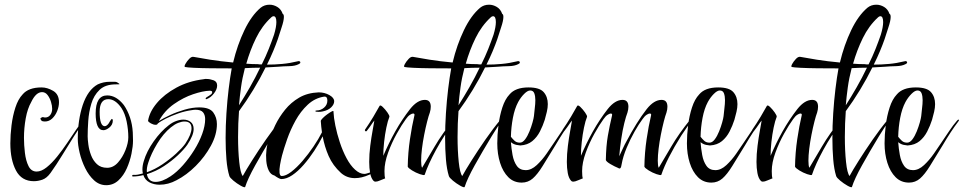

<svg xmlns="http://www.w3.org/2000/svg" viewBox="-20 -763 4101 817"><path d="M124 8Q72 8 48 -37.5Q24 -83 24 -153Q24 -189 29 -229.5Q34 -270 45.5 -305.5Q57 -341 76 -361Q101 -391 157 -391Q181 -391 206 -376.5Q231 -362 231 -328Q231 -310 223.5 -291Q216 -272 202.5 -259Q189 -246 171 -246Q168 -246 165 -246.5Q162 -247 158 -248Q156 -251 154 -253.5Q152 -256 152 -258Q152 -262 162 -265Q168 -263 172 -263Q186 -263 194 -274Q202 -285 202 -300Q202 -313 197 -329.5Q192 -346 182.5 -358.5Q173 -371 159 -371Q133 -371 113 -329Q97 -301 89.5 -259.5Q82 -218 82 -176Q82 -146 86 -112.5Q90 -79 101.5 -56Q113 -33 136 -33Q156 -33 178.5 -51Q201 -69 223.5 -97Q246 -125 266.5 -155.5Q287 -186 304 -211Q321 -236 331 -248Q336 -254 338 -254Q344 -254 337 -245Q318 -220 294 -182Q270 -144 245 -103Q220 -62 195 -27Q179 -5 160.5 1.5Q142 8 124 8Z M432 25Q403 25 380.5 4.5Q358 -16 342.5 -47.5Q327 -79 319 -112.5Q311 -146 311 -172Q311 -252 332 -316Q354 -381 396 -404Q420 -415 447 -415H459Q464 -415 468.5 -415Q473 -415 478 -413Q489 -406 489 -405Q489 -404 473 -404Q428 -404 403.5 -380.5Q379 -357 368.5 -321.5Q358 -286 355.5 -248.5Q353 -211 353 -183Q353 -170 356 -147.5Q359 -125 367.5 -102.5Q376 -80 392.5 -64.5Q409 -49 436 -49Q462 -49 482 -71.5Q502 -94 514 -124.5Q526 -155 526 -179Q526 -211 519 -245.5Q512 -280 497 -303Q471 -341 441 -341Q404 -341 404 -287Q404 -226 426 -226Q431 -226 436.5 -231Q442 -236 445 -242Q447 -246 449 -249Q451 -252 453 -254Q455 -256 455 -257Q460 -257 460 -250Q460 -232 445 -220Q431 -209 420 -209Q403 -209 395 -227.5Q387 -246 387 -280Q387 -357 436 -357Q475 -357 507 -316Q523 -293 533 -263.5Q543 -234 545 -200Q545 -192 545.5 -183.5Q546 -175 546 -164Q546 -141 539.5 -109Q533 -77 519.5 -46.5Q506 -16 484 4.5Q462 25 432 25Z M659 23Q635 23 616 13Q597 3 590 -18Q568 -12 545 -12Q542 -12 542.5 -15.5Q543 -19 546 -19Q557 -18 567 -20Q577 -22 588 -25Q587 -29 586.5 -33.5Q586 -38 586 -42Q586 -59 592 -78Q604 -119 634 -161.5Q664 -204 698 -230Q713 -242 729.5 -248Q746 -254 760 -254Q779 -254 791.5 -244Q804 -234 804 -214Q804 -201 797.5 -184.5Q791 -168 777 -147Q763 -127 737 -102.5Q711 -78 677.5 -56Q644 -34 605 -22Q611 11 642 11Q670 11 706 -13Q733 -31 759 -60.5Q785 -90 806.5 -124.5Q828 -159 840.5 -193.5Q853 -228 853 -256Q853 -274 844 -285Q835 -296 812 -296Q808 -296 803.5 -295.5Q799 -295 794 -294Q766 -290 737.5 -280Q709 -270 686 -258.5Q663 -247 651 -237Q650 -232 642 -232Q633 -232 622 -238Q611 -244 610 -249Q616 -287 647.5 -324.5Q679 -362 730.5 -390Q782 -418 847 -426Q849 -427 852.5 -427Q856 -427 859 -427Q873 -427 888.5 -421.5Q904 -416 904 -399Q904 -383 890.5 -365.5Q877 -348 861 -342Q860 -341 857 -341Q855 -341 855 -343.5Q855 -346 859 -349Q863 -351 869.5 -355.5Q876 -360 880 -363Q883 -368 883 -371Q883 -377 872 -377Q843 -376 801.5 -362Q760 -348 720 -320Q680 -292 656 -248Q675 -260 704 -273.5Q733 -287 766 -296.5Q799 -306 828 -306Q872 -306 887.5 -284.5Q903 -263 903 -235Q903 -190 877.5 -143Q852 -96 813 -57Q774 -18 731 4Q696 23 659 23ZM605 -30Q639 -42 671.5 -64Q704 -86 729.5 -109.5Q755 -133 768 -151Q782 -172 788.5 -188.5Q795 -205 795 -217Q795 -246 765 -246Q753 -246 738 -240Q723 -234 707 -221Q675 -195 649 -152Q623 -109 611 -71Q603 -47 605 -30Z M1023 33Q1020 36 1004 27Q988 18 973 5.5Q958 -7 956 -14Q947 -43 943.5 -85Q940 -127 940 -176Q940 -227 943.5 -281Q947 -335 953 -384.5Q959 -434 966 -472Q919 -472 876.5 -472.5Q834 -473 804.5 -474.5Q775 -476 767 -478Q763 -480 769 -491Q775 -502 785 -512.5Q795 -523 804 -521Q830 -516 874 -509Q918 -502 972 -497Q990 -572 1020 -634.5Q1050 -697 1089 -730Q1105 -743 1127 -743Q1144 -743 1160 -733.5Q1176 -724 1183 -704Q1188 -702 1188 -691Q1188 -675 1178 -645.5Q1168 -616 1162 -596Q1154 -573 1142.5 -545.5Q1131 -518 1116 -488Q1148 -488 1181 -491Q1214 -494 1246 -502Q1248 -502 1248.5 -502.5Q1249 -503 1250 -503Q1258 -503 1258 -497Q1258 -493 1251 -490Q1236 -482 1211 -481.5Q1186 -481 1163 -479L1110 -476Q1087 -429 1057.5 -380.5Q1028 -332 997 -290Q995 -265 994 -237Q993 -209 993 -180Q993 -122 998 -74Q1003 -26 1013 -14Q1026 -38 1052.5 -80Q1079 -122 1111.5 -169Q1144 -216 1176 -254Q1181 -260 1184 -258Q1187 -256 1183 -251Q1172 -237 1161 -219.5Q1150 -202 1138 -183Q1098 -117 1066 -59.5Q1034 -2 1023 33ZM1094 -489Q1111 -523 1123.5 -554.5Q1136 -586 1146 -615Q1156 -648 1156 -669Q1156 -694 1144 -694Q1139 -694 1134 -689Q1095 -653 1069.5 -601Q1044 -549 1028 -492Q1040 -491 1052 -490.5Q1064 -490 1077 -490Q1081 -489 1085 -489Q1089 -489 1094 -489ZM997 -315Q1020 -351 1043.5 -392Q1067 -433 1087 -475Q1071 -475 1055 -474.5Q1039 -474 1022 -473Q1011 -431 1005.5 -391Q1000 -351 997 -315Z M1177 -1Q1173 -1 1164.5 -5.5Q1156 -10 1148 -16Q1132 -20 1123.5 -37.5Q1115 -55 1113 -79Q1111 -103 1114 -127Q1117 -151 1124 -167Q1135 -197 1151.5 -231Q1168 -265 1193 -296Q1218 -327 1253 -347.5Q1288 -368 1336 -370Q1361 -370 1381.5 -358.5Q1402 -347 1402 -332Q1402 -319 1389.5 -306.5Q1377 -294 1354 -289Q1350 -288 1345.5 -287.5Q1341 -287 1336 -287Q1322 -287 1322 -290Q1322 -293 1328 -293Q1345 -293 1359 -305Q1373 -317 1373 -335Q1373 -353 1360 -352Q1320 -346 1289.5 -317.5Q1259 -289 1237.5 -250Q1216 -211 1202 -171Q1188 -131 1180 -101Q1175 -81 1171.5 -61Q1168 -41 1169.5 -27.5Q1171 -14 1179 -14Q1196 -14 1219.5 -32Q1243 -50 1267.5 -78.5Q1292 -107 1314 -139.5Q1336 -172 1350 -200Q1348 -212 1347 -224Q1346 -236 1345 -248Q1345 -252 1353.5 -260.5Q1362 -269 1373 -277Q1384 -285 1392 -289Q1400 -293 1399 -288Q1400 -263 1407 -228.5Q1414 -194 1426 -157.5Q1438 -121 1454.5 -90Q1471 -59 1491 -41Q1511 -23 1530 -23Q1535 -23 1539.5 -24.5Q1544 -26 1548 -27Q1552 -29 1556 -29Q1558 -29 1558 -27Q1558 -21 1550 -19Q1519 -5 1490 -5Q1456 -5 1431 -27Q1396 -59 1378.5 -99Q1361 -139 1353 -183Q1338 -153 1317 -121Q1296 -89 1272 -61.5Q1248 -34 1223.5 -17.5Q1199 -1 1177 -1Z M1578 10Q1572 10 1569 6Q1559 -5 1555 -26.5Q1551 -48 1551 -74Q1551 -107 1555.5 -142.5Q1560 -178 1565.5 -207.5Q1571 -237 1573 -250Q1566 -242 1560 -232.5Q1554 -223 1540 -205Q1539 -204 1537 -204Q1535 -204 1533.5 -206.5Q1532 -209 1533 -211Q1553 -240 1568.5 -266Q1584 -292 1595 -312Q1598 -318 1608.5 -308Q1619 -298 1628.5 -284.5Q1638 -271 1637 -266Q1630 -249 1624 -220Q1618 -191 1614.5 -159Q1611 -127 1611 -100Q1634 -154 1662 -204Q1690 -254 1725 -299Q1756 -338 1788 -338Q1813 -338 1813 -309Q1813 -297 1809 -284Q1804 -271 1797.5 -245.5Q1791 -220 1785 -189.5Q1779 -159 1775.5 -130Q1772 -101 1772 -79Q1772 -57 1776 -49Q1797 -84 1829.5 -139.5Q1862 -195 1910 -254Q1915 -260 1918 -258Q1921 -256 1917 -251Q1869 -187 1835.5 -125.5Q1802 -64 1787 -19Q1784 -16 1766.5 -22Q1749 -28 1733 -38Q1717 -48 1715 -54Q1716 -114 1724.5 -171Q1733 -228 1743 -270Q1746 -280 1738 -280Q1733 -280 1724.5 -274.5Q1716 -269 1707 -256Q1690 -233 1668.5 -194.5Q1647 -156 1631.5 -113.5Q1616 -71 1616 -35Q1616 -12 1619 -4Q1610 -1 1598 4.5Q1586 10 1578 10Z M1957 33Q1954 36 1938 27Q1922 18 1907 5.5Q1892 -7 1890 -14Q1881 -43 1877.5 -85Q1874 -127 1874 -176Q1874 -227 1877.5 -281Q1881 -335 1887 -384.5Q1893 -434 1900 -472Q1853 -472 1810.5 -472.5Q1768 -473 1738.5 -474.5Q1709 -476 1701 -478Q1697 -480 1703 -491Q1709 -502 1719 -512.5Q1729 -523 1738 -521Q1764 -516 1808 -509Q1852 -502 1906 -497Q1924 -572 1954 -634.5Q1984 -697 2023 -730Q2039 -743 2061 -743Q2078 -743 2094 -733.5Q2110 -724 2117 -704Q2122 -702 2122 -691Q2122 -675 2112 -645.5Q2102 -616 2096 -596Q2088 -573 2076.5 -545.5Q2065 -518 2050 -488Q2082 -488 2115 -491Q2148 -494 2180 -502Q2182 -502 2182.5 -502.5Q2183 -503 2184 -503Q2192 -503 2192 -497Q2192 -493 2185 -490Q2170 -482 2145 -481.5Q2120 -481 2097 -479L2044 -476Q2021 -429 1991.5 -380.5Q1962 -332 1931 -290Q1929 -265 1928 -237Q1927 -209 1927 -180Q1927 -122 1932 -74Q1937 -26 1947 -14Q1960 -38 1986.5 -80Q2013 -122 2045.5 -169Q2078 -216 2110 -254Q2115 -260 2118 -258Q2121 -256 2117 -251Q2106 -237 2095 -219.5Q2084 -202 2072 -183Q2032 -117 2000 -59.5Q1968 -2 1957 33ZM2028 -489Q2045 -523 2057.5 -554.5Q2070 -586 2080 -615Q2090 -648 2090 -669Q2090 -694 2078 -694Q2073 -694 2068 -689Q2029 -653 2003.5 -601Q1978 -549 1962 -492Q1974 -491 1986 -490.5Q1998 -490 2011 -490Q2015 -489 2019 -489Q2023 -489 2028 -489ZM1931 -315Q1954 -351 1977.5 -392Q2001 -433 2021 -475Q2005 -475 1989 -474.5Q1973 -474 1956 -473Q1945 -431 1939.5 -391Q1934 -351 1931 -315Z M2200 14Q2166 14 2143 -9Q2120 -32 2108 -70Q2096 -108 2096 -153Q2096 -189 2101 -229.5Q2106 -270 2117.5 -305.5Q2129 -341 2148 -361Q2173 -391 2229 -391Q2276 -391 2293.5 -371Q2311 -351 2311 -320Q2311 -305 2307 -287.5Q2303 -270 2298 -253Q2290 -228 2277.5 -203.5Q2265 -179 2245 -162.5Q2225 -146 2194 -144Q2190 -144 2177.5 -146.5Q2165 -149 2154 -158Q2156 -131 2161 -103.5Q2166 -76 2179 -57.5Q2192 -39 2217 -39Q2241 -39 2264 -60.5Q2287 -82 2306 -109.5Q2325 -137 2337 -155Q2354 -180 2371 -205.5Q2388 -231 2403 -248Q2408 -254 2410 -254Q2416 -254 2409 -245Q2378 -204 2344 -146Q2311 -92 2289 -56.5Q2267 -21 2247 -3.5Q2227 14 2200 14ZM2192 -156Q2204 -156 2214.5 -170Q2225 -184 2233 -204Q2241 -224 2246 -242Q2251 -260 2252 -269Q2253 -283 2255.5 -302Q2258 -321 2258 -337Q2258 -354 2253.5 -366Q2249 -378 2236 -378Q2225 -378 2210.5 -363.5Q2196 -349 2185 -329Q2170 -301 2162.5 -261.5Q2155 -222 2154 -181Q2161 -172 2169.5 -164Q2178 -156 2192 -156Z M2419 10Q2413 10 2410 6Q2400 -5 2396 -26.5Q2392 -48 2392 -74Q2392 -107 2396.5 -142.5Q2401 -178 2406.5 -207.5Q2412 -237 2414 -250Q2407 -242 2401 -232.5Q2395 -223 2381 -205Q2380 -204 2378 -204Q2376 -204 2374.5 -206.5Q2373 -209 2374 -211Q2394 -240 2409.5 -266Q2425 -292 2436 -312Q2439 -318 2449.5 -308Q2460 -298 2469.5 -284.5Q2479 -271 2478 -266Q2471 -249 2465 -220Q2459 -191 2455.5 -159Q2452 -127 2452 -100Q2475 -154 2503 -204Q2531 -254 2566 -299Q2597 -338 2629 -338Q2654 -338 2654 -309Q2654 -297 2650 -284Q2644 -269 2636.5 -239Q2629 -209 2623.5 -171.5Q2618 -134 2615 -98Q2623 -115 2630.5 -131.5Q2638 -148 2646 -162Q2666 -200 2688 -235.5Q2710 -271 2732 -299Q2763 -338 2795 -338Q2820 -338 2820 -309Q2820 -297 2816 -284Q2811 -271 2804.5 -245.5Q2798 -220 2792 -189.5Q2786 -159 2782.5 -130Q2779 -101 2779 -79Q2779 -57 2783 -49Q2804 -84 2836.5 -139.5Q2869 -195 2917 -254Q2922 -260 2925 -258Q2928 -256 2924 -251Q2912 -234 2901 -218.5Q2890 -203 2879 -186Q2817 -87 2794 -19Q2791 -16 2773.5 -22Q2756 -28 2740 -38Q2724 -48 2722 -54Q2723 -114 2731.5 -171Q2740 -228 2750 -270Q2753 -280 2745 -280Q2740 -280 2731.5 -274.5Q2723 -269 2714 -256Q2699 -236 2680.5 -203.5Q2662 -171 2646.5 -134Q2631 -97 2625 -63Q2622 -40 2611 -48Q2596 -54 2578 -64.5Q2560 -75 2558 -82Q2559 -142 2566.5 -185Q2574 -228 2584 -270Q2587 -280 2579 -280Q2574 -280 2565.5 -274.5Q2557 -269 2548 -256Q2531 -233 2509.5 -194.5Q2488 -156 2472.5 -113.5Q2457 -71 2457 -35Q2457 -12 2460 -4Q2451 -1 2439 4.5Q2427 10 2419 10Z M3007 14Q2973 14 2950 -9Q2927 -32 2915 -70Q2903 -108 2903 -153Q2903 -189 2908 -229.5Q2913 -270 2924.5 -305.5Q2936 -341 2955 -361Q2980 -391 3036 -391Q3083 -391 3100.5 -371Q3118 -351 3118 -320Q3118 -305 3114 -287.5Q3110 -270 3105 -253Q3097 -228 3084.5 -203.5Q3072 -179 3052 -162.5Q3032 -146 3001 -144Q2997 -144 2984.5 -146.5Q2972 -149 2961 -158Q2963 -131 2968 -103.5Q2973 -76 2986 -57.5Q2999 -39 3024 -39Q3048 -39 3071 -60.5Q3094 -82 3113 -109.5Q3132 -137 3144 -155Q3161 -180 3178 -205.5Q3195 -231 3210 -248Q3215 -254 3217 -254Q3223 -254 3216 -245Q3185 -204 3151 -146Q3118 -92 3096 -56.5Q3074 -21 3054 -3.5Q3034 14 3007 14ZM2999 -156Q3011 -156 3021.5 -170Q3032 -184 3040 -204Q3048 -224 3053 -242Q3058 -260 3059 -269Q3060 -283 3062.5 -302Q3065 -321 3065 -337Q3065 -354 3060.5 -366Q3056 -378 3043 -378Q3032 -378 3017.5 -363.5Q3003 -349 2992 -329Q2977 -301 2969.5 -261.5Q2962 -222 2961 -181Q2968 -172 2976.5 -164Q2985 -156 2999 -156Z M3226 10Q3220 10 3217 6Q3207 -5 3203 -26.5Q3199 -48 3199 -74Q3199 -107 3203.5 -142.5Q3208 -178 3213.5 -207.5Q3219 -237 3221 -250Q3214 -242 3208 -232.5Q3202 -223 3188 -205Q3187 -204 3185 -204Q3183 -204 3181.5 -206.5Q3180 -209 3181 -211Q3201 -240 3216.5 -266Q3232 -292 3243 -312Q3246 -318 3256.5 -308Q3267 -298 3276.5 -284.5Q3286 -271 3285 -266Q3278 -249 3272 -220Q3266 -191 3262.5 -159Q3259 -127 3259 -100Q3282 -154 3310 -204Q3338 -254 3373 -299Q3404 -338 3436 -338Q3461 -338 3461 -309Q3461 -297 3457 -284Q3452 -271 3445.5 -245.5Q3439 -220 3433 -189.5Q3427 -159 3423.5 -130Q3420 -101 3420 -79Q3420 -57 3424 -49Q3445 -84 3477.5 -139.5Q3510 -195 3558 -254Q3563 -260 3566 -258Q3569 -256 3565 -251Q3517 -187 3483.5 -125.5Q3450 -64 3435 -19Q3432 -16 3414.5 -22Q3397 -28 3381 -38Q3365 -48 3363 -54Q3364 -114 3372.5 -171Q3381 -228 3391 -270Q3394 -280 3386 -280Q3381 -280 3372.5 -274.5Q3364 -269 3355 -256Q3338 -233 3316.5 -194.5Q3295 -156 3279.5 -113.5Q3264 -71 3264 -35Q3264 -12 3267 -4Q3258 -1 3246 4.5Q3234 10 3226 10Z M3605 33Q3602 36 3586 27Q3570 18 3555 5.5Q3540 -7 3538 -14Q3529 -43 3525.5 -85Q3522 -127 3522 -176Q3522 -227 3525.5 -281Q3529 -335 3535 -384.5Q3541 -434 3548 -472Q3501 -472 3458.5 -472.5Q3416 -473 3386.5 -474.5Q3357 -476 3349 -478Q3345 -480 3351 -491Q3357 -502 3367 -512.5Q3377 -523 3386 -521Q3412 -516 3456 -509Q3500 -502 3554 -497Q3572 -572 3602 -634.5Q3632 -697 3671 -730Q3687 -743 3709 -743Q3726 -743 3742 -733.5Q3758 -724 3765 -704Q3770 -702 3770 -691Q3770 -675 3760 -645.5Q3750 -616 3744 -596Q3736 -573 3724.5 -545.5Q3713 -518 3698 -488Q3730 -488 3763 -491Q3796 -494 3828 -502Q3830 -502 3830.5 -502.5Q3831 -503 3832 -503Q3840 -503 3840 -497Q3840 -493 3833 -490Q3818 -482 3793 -481.5Q3768 -481 3745 -479L3692 -476Q3669 -429 3639.5 -380.5Q3610 -332 3579 -290Q3577 -265 3576 -237Q3575 -209 3575 -180Q3575 -122 3580 -74Q3585 -26 3595 -14Q3608 -38 3634.5 -80Q3661 -122 3693.5 -169Q3726 -216 3758 -254Q3763 -260 3766 -258Q3769 -256 3765 -251Q3754 -237 3743 -219.5Q3732 -202 3720 -183Q3680 -117 3648 -59.5Q3616 -2 3605 33ZM3676 -489Q3693 -523 3705.5 -554.5Q3718 -586 3728 -615Q3738 -648 3738 -669Q3738 -694 3726 -694Q3721 -694 3716 -689Q3677 -653 3651.5 -601Q3626 -549 3610 -492Q3622 -491 3634 -490.5Q3646 -490 3659 -490Q3663 -489 3667 -489Q3671 -489 3676 -489ZM3579 -315Q3602 -351 3625.5 -392Q3649 -433 3669 -475Q3653 -475 3637 -474.5Q3621 -474 3604 -473Q3593 -431 3587.5 -391Q3582 -351 3579 -315Z M3848 14Q3814 14 3791 -9Q3768 -32 3756 -70Q3744 -108 3744 -153Q3744 -189 3749 -229.5Q3754 -270 3765.5 -305.5Q3777 -341 3796 -361Q3821 -391 3877 -391Q3924 -391 3941.5 -371Q3959 -351 3959 -320Q3959 -305 3955 -287.5Q3951 -270 3946 -253Q3938 -228 3925.5 -203.5Q3913 -179 3893 -162.5Q3873 -146 3842 -144Q3838 -144 3825.5 -146.5Q3813 -149 3802 -158Q3804 -131 3809 -103.5Q3814 -76 3827 -57.5Q3840 -39 3865 -39Q3889 -39 3912 -60.5Q3935 -82 3954 -109.5Q3973 -137 3985 -155Q4002 -180 4019 -205.5Q4036 -231 4051 -248Q4056 -254 4058 -254Q4064 -254 4057 -245Q4026 -204 3992 -146Q3959 -92 3937 -56.5Q3915 -21 3895 -3.5Q3875 14 3848 14ZM3840 -156Q3852 -156 3862.5 -170Q3873 -184 3881 -204Q3889 -224 3894 -242Q3899 -260 3900 -269Q3901 -283 3903.5 -302Q3906 -321 3906 -337Q3906 -354 3901.5 -366Q3897 -378 3884 -378Q3873 -378 3858.5 -363.5Q3844 -349 3833 -329Q3818 -301 3810.5 -261.5Q3803 -222 3802 -181Q3809 -172 3817.5 -164Q3826 -156 3840 -156Z"/></svg>

Font: Festive
Style: Regular
Weight: 400
Designer: Robert E. Leuschke
Foundry: Robert E. Leuschke
Version: Version 1.101; ttfautohint (v1.8.3)